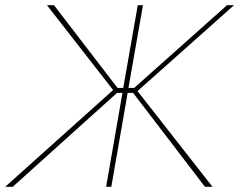

<svg xmlns="http://www.w3.org/2000/svg" viewBox="-61 -720 922 740"><path d="M-41 0H-12L390 -362H411L348 0H368L431 -362H452L729 0H758L469 -369L841 -700H814L456 -381H434L490 -700H470L414 -381H392L147 -700H120L375 -373Z"/></svg>

Font: Fixel Display Thin
Style: Italic
Weight: 100
Italic angle: -10°
Designer: AlfaBravo + MacPaw
Foundry: Kyrylo Tkachov, Marchela Mozhyna, Serhii Makarenko, Maria Weinstein, Zakhar Kryvoshyya
Version: Version 1.210;Glyphs 3.2 (3217)